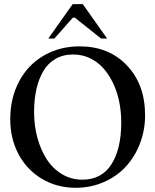

<svg xmlns="http://www.w3.org/2000/svg" viewBox="-20 -894 748 924"><path d="M466.3 -708.5 340.3 -809.1H330.6L241.7 -708.5H212.4L329.6 -874H378.4L495.6 -708.5ZM344.2 9.8Q253.4 9.8 180.9 -33.9Q108.4 -77.6 68.8 -152.6Q29.3 -227.5 29.3 -319.8Q29.3 -422.4 72 -502.4Q114.7 -582.5 190.9 -626.7Q267.1 -670.9 363.8 -670.9Q503.4 -670.9 590.8 -579.1Q678.2 -487.3 678.2 -339.4Q678.2 -267.1 653.3 -202.6Q628.4 -138.2 584.7 -91.3Q541 -44.4 478.5 -17.3Q416 9.8 344.2 9.8ZM376 -29.3Q468.8 -29.3 516.1 -103Q563.5 -176.8 563.5 -305.2Q563.5 -356.4 553.7 -404.5Q543.9 -452.6 524.2 -493.9Q504.4 -535.2 477.1 -565.9Q449.7 -596.7 412.4 -614.3Q375 -631.8 332 -631.8Q283.7 -631.8 247.1 -610.6Q210.4 -589.4 188.2 -551.3Q166 -513.2 155 -463.6Q144 -414.1 144 -354Q144 -289.6 159.9 -231.2Q175.8 -172.9 204.8 -127.7Q233.9 -82.5 278.3 -55.9Q322.8 -29.3 376 -29.3Z"/></svg>

Font: Happy Times at the IKOB
Style: Regular
Weight: 400
Designer: Lucas Le Bihan
Foundry: Lucas Le Bihan
Version: Version 1.000;PS 1.0;hotconv 1.0.88;makeotf.lib2.5.647800